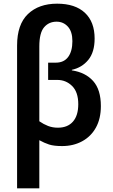

<svg xmlns="http://www.w3.org/2000/svg" viewBox="-20 -785 614 1045"><path d="M73 240V-537Q73 -652 132 -708.5Q191 -765 291 -765Q389 -765 442 -715.5Q495 -666 495 -575Q495 -501 460.5 -459Q426 -417 371 -405V-402Q445 -391 487 -344Q529 -297 529 -208Q529 -139 502 -90.5Q475 -42 427 -16Q379 10 318 10Q273 10 247 1.5Q221 -7 194 -22V240ZM295 -90Q348 -90 377 -123Q406 -156 406 -218Q406 -284 372.5 -317Q339 -350 292 -350H242V-444H284Q328 -444 351 -475Q374 -506 374 -561Q374 -613 349.5 -640Q325 -667 288 -667Q246 -667 220 -636.5Q194 -606 194 -532V-125Q217 -109 241.5 -99.5Q266 -90 295 -90Z"/></svg>

Font: Noto Sans SemiCondensed SemiBold
Style: Regular
Weight: 600
Width: 4
Designer: Monotype Design Team
Foundry: Monotype Imaging Inc.
Version: Version 2.013; ttfautohint (v1.8.4.7-5d5b)